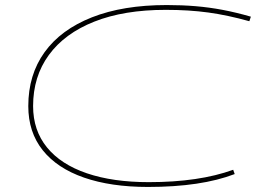

<svg xmlns="http://www.w3.org/2000/svg" viewBox="-20 -730 1042 760"><path d="M566 10Q419 10 312.5 -27Q206 -64 149 -135.5Q92 -207 92 -310Q92 -434 156.5 -523.5Q221 -613 344 -661.5Q467 -710 640 -710Q701 -710 754.5 -705.5Q808 -701 861 -691Q914 -681 973 -664L967 -646Q881 -670 804.5 -680.5Q728 -691 636 -691Q471 -691 353.5 -644.5Q236 -598 173.5 -512.5Q111 -427 111 -310Q111 -214 166 -146.5Q221 -79 324 -44Q427 -9 569 -9Q768 -9 903 -58L909 -41Q776 10 566 10Z"/></svg>

Font: Georama ExtraExtended Thin
Style: Italic
Weight: 100
Width: 8
Italic angle: -9°
Designer: Jean-Baptiste Levee
Foundry: Production Type
Version: Version 1.000